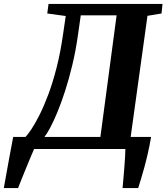

<svg xmlns="http://www.w3.org/2000/svg" viewBox="-82 -763 852 983"><path d="M-62.5 200Q-56 164.5 -49 124.8Q-42 85 -35 47.5Q-28 10 -22.5 -19Q-17 -48 -14.5 -62H48.5Q60 -73.5 78.8 -101.5Q97.5 -129.5 119.8 -173.5Q142 -217.5 164.8 -277.8Q187.5 -338 207.5 -415.8Q227.5 -493.5 241 -588.5L254.5 -681L160 -694L166.5 -743H750L745 -694L673 -682L587 -62H691.5Q684.5 -20 675.5 19.5Q666.5 59 657.2 93.2Q648 127.5 639.5 154.5Q631 181.5 625.5 200H545.5Q547 182 549.5 155.5Q552 129 554.2 99.5Q556.5 70 558.2 43.8Q560 17.5 560 0H92.5Q88.5 9 77.5 35Q66.5 61 53.2 93.5Q40 126 28.2 155.2Q16.5 184.5 10.5 200ZM145.5 -62H432L515 -684.5H331.5L317 -583Q305.5 -501.5 288.2 -429.8Q271 -358 251.2 -297Q231.5 -236 211.8 -188.5Q192 -141 174.8 -108.8Q157.5 -76.5 145.5 -62Z"/></svg>

Font: Merriweather 28pt ExtraBold
Style: Italic
Weight: 800
Italic angle: -7.8°
Version: Version 2.101